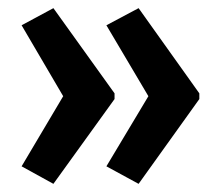

<svg xmlns="http://www.w3.org/2000/svg" viewBox="-20 -750 538 471"><path d="M469 -507 320 -299 241 -342 344 -514 241 -688 320 -730 469 -521ZM261 -507 111 -299 33 -342 135 -514 33 -688 111 -730 261 -521Z"/></svg>

Font: Noto Sans Khmer UI ExtraCondensed SemiBold
Style: Regular
Weight: 600
Width: 2
Designer: Danh Hong and the Monotype Design Team
Foundry: Monotype Imaging Inc.
Version: Version 2.002; ttfautohint (v1.8.4.7-5d5b)